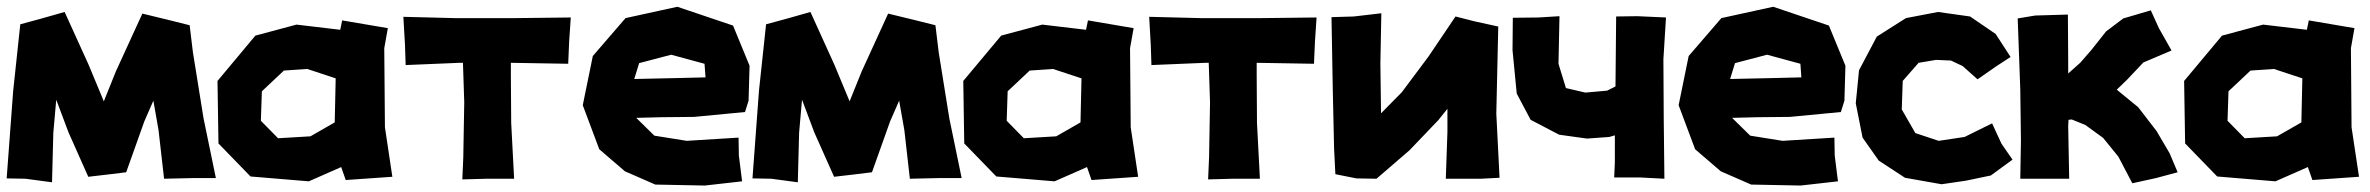

<svg xmlns="http://www.w3.org/2000/svg" viewBox="-26 -539 7147 579"><path d="M35.2 -465.8 13.7 -264.6 -5.9 -1 50.8 0 130.9 10.7 134.8 -138.7 143.6 -238.3 180.7 -139.6 240.2 -5.9 298.8 -12.7 354.5 -19.5 409.2 -172.9 436.5 -235.4 452.1 -146.5 468.8 0 555.7 -2H625L587.9 -181.6L555.7 -381.8L545.9 -462.9L479.5 -479.5L403.3 -498L323.2 -323.2L287.1 -233.4L241.2 -343.8L168.9 -502.9L96.7 -482.4Z M830.1 -326.2 900.4 -331.1 986.3 -302.7 983.4 -169.9 910.2 -127.9 812.5 -122.1 760.7 -174.8 763.7 -263.7ZM1000 -449.2 868.2 -464.8 744.1 -431.6 629.9 -294.9 632.8 -106.4 729.5 -6.8 905.3 7.8 1002.9 -35.2 1016.6 3.9 1157.2 -5.9 1134.8 -155.3 1132.8 -393.6 1143.6 -454.1 1005.9 -477.5Z M1190.4 -488.3 1195.3 -403.3 1197.3 -342.8 1360.4 -349.6H1370.1L1374 -230.5L1371.1 -64.5L1368.2 2L1442.4 0H1524.4L1515.6 -168L1514.6 -310.5V-349.6L1687.5 -346.7L1690.4 -415L1695.3 -486.3L1530.3 -484.4H1344.7Z M2220.7 -201.2 2231.4 -235.4 2234.4 -340.8 2184.6 -461.9 2016.6 -518.6 1860.4 -484.4 1761.7 -370.1 1731.4 -221.7 1781.2 -88.9 1858.4 -22.5 1950.2 17.6 2099.6 20.5 2211.9 7.8 2202.1 -70.3 2201.2 -124 2044.9 -114.3 1947.3 -129.9 1892.6 -183.6 1967.8 -185.5 2067.4 -186.5ZM2101.6 -305.7 2020.5 -303.7 1886.7 -300.8 1901.4 -348.6 1998 -374 2098.6 -346.7Z M2284.2 -465.8 2262.7 -264.6 2243.2 -1 2299.8 0 2379.9 10.7 2383.8 -138.7 2392.6 -238.3 2429.7 -139.6 2489.3 -5.9 2547.9 -12.7 2603.5 -19.5 2658.2 -172.9 2685.5 -235.4 2701.2 -146.5 2717.8 0 2804.7 -2H2874L2836.9 -181.6L2804.7 -381.8L2794.9 -462.9L2728.5 -479.5L2652.3 -498L2572.3 -323.2L2536.1 -233.4L2490.2 -343.8L2418 -502.9L2345.7 -482.4Z M3079.1 -326.2 3149.4 -331.1 3235.4 -302.7 3232.4 -169.9 3159.2 -127.9 3061.5 -122.1 3009.8 -174.8 3012.7 -263.7ZM3249 -449.2 3117.2 -464.8 2993.2 -431.6 2878.9 -294.9 2881.8 -106.4 2978.5 -6.8 3154.3 7.8 3252 -35.2 3265.6 3.9 3406.2 -5.9 3383.8 -155.3 3381.8 -393.6 3392.6 -454.1 3254.9 -477.5Z M3439.5 -488.3 3444.3 -403.3 3446.3 -342.8 3609.4 -349.6H3619.1L3623 -230.5L3620.1 -64.5L3617.2 2L3691.4 0H3773.4L3764.6 -168L3763.7 -310.5V-349.6L3936.5 -346.7L3939.5 -415L3944.3 -486.3L3779.3 -484.4H3593.8Z M3989.3 -487.3 3993.2 -266.6 3997.1 -90.8 4001 -13.7 4064.5 -1 4125 0 4224.6 -85.9 4311.5 -176.8 4338.9 -210.9V-141.6L4334 0H4439.5L4496.1 -2.9L4486.3 -196.3L4492.2 -459L4420.9 -474.6L4363.3 -489.3L4282.2 -369.1L4201.2 -260.7L4138.7 -197.3L4136.7 -347.7L4139.6 -499L4056.6 -489.3Z M4847.7 -489.3 4845.7 -278.3 4820.3 -265.6 4754.9 -259.8 4696.3 -273.4 4673.8 -346.7 4676.8 -490.2 4614.3 -486.3 4536.1 -485.4 4535.2 -387.7 4547.9 -256.8 4589.8 -177.7 4675.8 -132.8 4759.8 -121.1 4827.1 -126 4843.8 -130.9V-49.8L4841.8 -3.9H4918.9L4993.2 0L4991.2 -183.6L4990.2 -360.4L4998 -486.3L4911.1 -490.2Z M5525.4 -201.2 5536.1 -235.4 5539.1 -340.8 5489.3 -461.9 5321.3 -518.6 5165 -484.4 5066.4 -370.1 5036.1 -221.7 5085.9 -88.9 5163.1 -22.5 5254.9 17.6 5404.3 20.5 5516.6 7.8 5506.8 -70.3 5505.9 -124 5349.6 -114.3 5252 -129.9 5197.3 -183.6 5272.5 -185.5 5372.1 -186.5ZM5406.2 -305.7 5325.2 -303.7 5191.4 -300.8 5206.1 -348.6 5302.7 -374 5403.3 -346.7Z M6037.1 -367.2 5992.2 -436.5 5915 -489.3 5818.4 -502.9 5721.7 -484.4 5633.8 -428.7 5580.1 -327.1 5570.3 -227.5 5590.8 -124 5639.6 -54.7 5718.8 -2.9 5829.1 16.6 5902.3 5.9 5977.5 -9.8 6043 -57.6 6009.8 -105.5 5981.4 -167 5898.4 -126 5820.3 -114.3 5750 -137.7 5709 -209 5711.9 -294.9 5759.8 -349.6 5812.5 -358.4 5857.4 -356.4 5892.6 -339.8 5937.5 -299.8 5992.2 -337.9Z M6058.6 -483.4 6066.4 -269.5 6068.4 -114.3 6066.4 0H6138.7H6213.9L6210.9 -158.2L6211.9 -177.7L6221.7 -178.7L6262.7 -162.1L6316.4 -123L6362.3 -66.4L6404.3 13.7L6475.6 -2L6541 -19.5L6516.6 -77.1L6477.5 -143.6L6421.9 -215.8L6357.4 -268.6L6389.6 -299.8L6437.5 -350.6L6522.5 -386.7L6484.4 -454.1L6460 -507.8L6377 -483.4L6325.2 -444.3L6280.3 -387.7L6247.1 -349.6L6210.9 -317.4V-353.5L6210 -495.1L6111.3 -492.2Z M6760.7 -326.2 6831.1 -331.1 6917 -302.7 6914.1 -169.9 6840.8 -127.9 6743.2 -122.1 6691.4 -174.8 6694.3 -263.7ZM6930.7 -449.2 6798.8 -464.8 6674.8 -431.6 6560.5 -294.9 6563.5 -106.4 6660.2 -6.8 6835.9 7.8 6933.6 -35.2 6947.3 3.9 7087.9 -5.9 7065.4 -155.3 7063.5 -393.6 7074.2 -454.1 6936.5 -477.5Z"/></svg>

Font: MaokenAssortedSans-TC
Style: Regular
Weight: 500
Version: Version 0.83